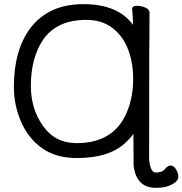

<svg xmlns="http://www.w3.org/2000/svg" viewBox="-20 -739 881 927"><path d="M350 -48Q540 -48 599 -214Q623 -280 623 -358Q623 -435 598.5 -500Q574 -565 523 -604Q472 -643 396 -643Q254 -643 188 -547Q129 -459 129 -324Q129 -214 187.5 -131Q246 -48 350 -48ZM734 168Q637 168 625 59L624 -94Q615 -78 594 -58Q516 24 351 24Q251 24 184.5 -22.5Q118 -69 82.5 -149.5Q47 -230 47 -320Q47 -497 127 -604Q216 -719 382 -719Q550 -719 622 -619Q622 -659 618 -695Q618 -711 642 -711Q661 -711 681.5 -702.5Q702 -694 702 -677Q700 -588 700 31Q706 94 732 94Q763 94 776.5 77Q790 60 804 60Q818 60 829.5 78Q841 96 841 114Q841 135 810.5 151.5Q780 168 734 168Z"/></svg>

Font: LXGW WenKai Medium
Style: Regular
Weight: 500
Designer: LXGW / Fontworks Inc.
Foundry: LXGW / Fontworks Inc.
Version: Version 1.501; October 10, 2024